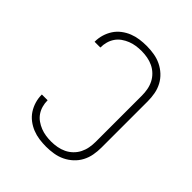

<svg xmlns="http://www.w3.org/2000/svg" viewBox="-206 -873 1012 1012"><g transform="rotate(45 300.0 -367.5)"><path d="M303 8Q277 8 251.5 4.5Q226 1 202 -8.5Q178 -18 157 -34Q136 -50 122 -71.5Q108 -93 100.5 -118Q93 -143 93 -169Q93 -169 93 -170Q93 -171 93 -171H136Q136 -171 136 -170.5Q136 -170 136 -169Q136 -149 141.5 -129Q147 -109 158.5 -92Q170 -75 187 -63Q204 -51 223 -43.5Q242 -36 262 -33Q282 -30 303 -30Q325 -30 347 -34Q369 -38 389 -47.5Q409 -57 425.5 -73Q442 -89 452 -109Q462 -129 466 -151Q470 -173 470 -195V-540Q470 -562 466 -584Q462 -606 452 -626Q442 -646 425.5 -662Q409 -678 389 -687.5Q369 -697 347 -701Q325 -705 303 -705Q282 -705 262 -702Q242 -699 223 -691.5Q204 -684 187 -672Q170 -660 158.5 -643Q147 -626 141.5 -606Q136 -586 136 -566Q136 -565 136 -564.5Q136 -564 136 -564H93Q93 -564 93 -565Q93 -566 93 -566Q93 -592 100.5 -617Q108 -642 122 -663.5Q136 -685 157 -701Q178 -717 202 -726.5Q226 -736 251.5 -739.5Q277 -743 303 -743Q330 -743 358 -738.5Q386 -734 411 -722Q436 -710 456.5 -691Q477 -672 490 -647.5Q503 -623 508 -595.5Q513 -568 513 -540V-195Q513 -167 508 -139.5Q503 -112 490 -87.5Q477 -63 456.5 -44Q436 -25 411 -13Q386 -1 358 3.5Q330 8 303 8Z"/></g></svg>

Font: Iosevka Curly XLtEx
Style: Regular
Weight: 200
Width: 7
Monospace: yes
Designer: Belleve Invis
Foundry: Belleve Invis
Version: Version 11.1.0; ttfautohint (v1.8.3)